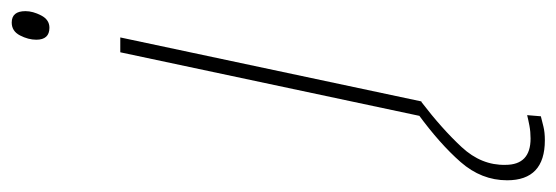

<svg xmlns="http://www.w3.org/2000/svg" viewBox="-432 -418 973 336"><g transform="rotate(-90 55.0 -250.5)"><path d="M174 -651Q188 -651 195.5 -665.5Q203 -680 203 -693Q203 -717 183 -717Q168 -717 160.5 -702.5Q153 -688 153 -674Q153 -651 174 -651ZM19 0H45L157 -527H131ZM-23 216Q-9 216 1 213.5Q11 211 19 209L21 185Q13 187 2.5 189Q-8 191 -20 191Q-66 191 -66 147Q-67 105 -35 70.5Q-3 36 44 0L23 -6Q-29 32 -61 68.5Q-93 105 -93 150Q-93 216 -23 216Z"/></g></svg>

Font: Noto Sans UI SemiCondensed Thin
Style: Italic
Weight: 250
Width: 4
Italic angle: -12°
Designer: Monotype Design Team
Foundry: Monotype Imaging Inc.
Version: Version 1.901